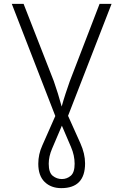

<svg xmlns="http://www.w3.org/2000/svg" viewBox="-20 -734 640 993"><path d="M420 111Q420 61 395.5 6.5Q371 -48 332 -135L557 -714H495L341 -314Q330 -283 319 -249.5Q308 -216 299 -183Q290 -216 279.5 -250Q269 -284 258 -315L102 -714H41L266 -134Q219 -26 198.5 19Q178 64 178 113Q178 175 211 207Q244 239 297 239Q420 239 420 111ZM232 113Q232 75 249.5 34.5Q267 -6 300 -84Q329 -16 347.5 27Q366 70 366 113Q366 158 346 175Q326 192 300 192Q274 192 253 175.5Q232 159 232 113Z"/></svg>

Font: Noto Sans Mono UI Light
Style: Regular
Weight: 300
Designer: Monotype Design team
Foundry: Monotype Imaging Inc.
Version: 1.000